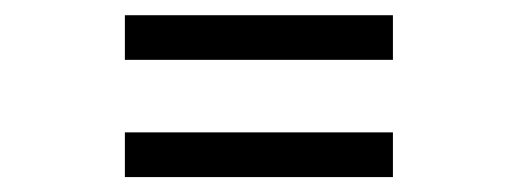

<svg xmlns="http://www.w3.org/2000/svg" viewBox="-20 -344 693 256"><path d="M503.9 -264.2V-323.7H146.5V-264.2ZM503.9 -107.9V-167.5H146.5V-107.9Z"/></svg>

Font: MusGlyphs
Style: Regular
Weight: 400
Version: Version 2.1